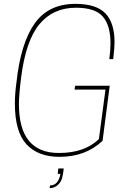

<svg xmlns="http://www.w3.org/2000/svg" viewBox="-20 -806 665 994"><path d="M237 168 239 154Q282 154 293 94H279L282 66H310Q307 96 301.5 115.5Q296 135 283 148Q264 168 237 168ZM288 6Q177 6 117 -59Q57 -124 57 -270Q57 -319 65 -378Q87 -582 159 -684Q231 -786 370 -786Q479 -786 526 -736.5Q573 -687 573 -588Q573 -559 566 -500H546Q552 -545 552 -582Q552 -674 512.5 -720Q473 -766 373 -766Q255 -766 184 -680.5Q113 -595 89 -402Q78 -315 78 -266Q78 -14 285 -14Q418 -14 492 -86L526 -342H366L369 -362H548L511 -77Q423 6 288 6Z"/></svg>

Font: Tanohe Sans Thin
Style: Italic
Weight: 100
Designer: Village Type and Design LLC & Cristiano Sobral
Foundry: Cooper Hewitt Smithsonian Design Museum
Version: Version 1.00;September 29, 2021;FontCreator 13.0.0.2655 64-b